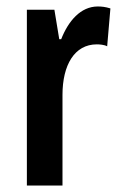

<svg xmlns="http://www.w3.org/2000/svg" viewBox="-20 -639 375 593"><path d="M282 -619C229 -619 191 -574 169 -518H163L148 -609H63V-66H173V-346C173 -438 210 -502 279 -502C287 -502 302 -501 311 -496L321 -613C305 -618 293 -619 282 -619Z"/></svg>

Font: Noto Sans Malayalam UI ExtraCondensed SemiBold
Style: Regular
Weight: 600
Width: 2
Designer: Jelle Bosma - Monotype Design Team
Foundry: Monotype Imaging Inc.
Version: Version 2.104